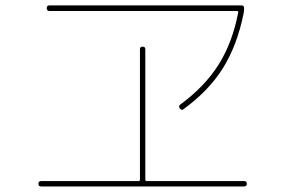

<svg xmlns="http://www.w3.org/2000/svg" viewBox="-20 -710 1040 700"><path d="M160.2 -669.9Q150.4 -669.9 150.4 -680.2Q150.4 -690.4 160.2 -690.4H860.4Q870.1 -690.4 870.1 -679.7Q870.1 -672.9 868.2 -661.1Q844.7 -544.9 793 -461.9Q741.2 -378.9 648.4 -311.5Q641.6 -306.6 634.8 -315.4Q629.9 -324.2 637.7 -329.1Q725.6 -393.6 776.4 -473.6Q827.1 -553.7 848.6 -665Q848.6 -669.9 844.7 -669.9ZM129.9 -30.3Q120.1 -30.3 120.1 -40Q120.1 -49.8 129.9 -49.8H485.4Q490.2 -49.8 490.2 -54.7V-530.3Q490.2 -540 500 -540Q509.8 -540 509.8 -530.3V-54.7Q509.8 -49.8 514.6 -49.8H870.1Q879.9 -49.8 879.9 -40Q879.9 -30.3 870.1 -30.3Z"/></svg>

Font: Rounded-X Mgen+ 1mn thin
Style: Regular
Weight: 100
Designer: [Source Han Sans]
Ryoko NISHIZUKA  (kana & ideographs); Paul D. Hunt (Latin, Greek & Cyrillic); Wenlong ZHANG  (bopomofo
Version: Version 1.059.20150602